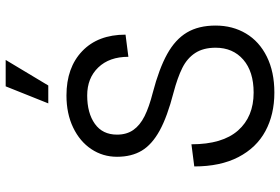

<svg xmlns="http://www.w3.org/2000/svg" viewBox="-175 -795 986 676"><g transform="rotate(-90 318.0 -457.0)"><path d="M70 -266 148 -276Q148 -167 196.5 -112Q245 -57 330 -57Q404 -57 446 -93.5Q488 -130 488 -191Q488 -234 469.5 -262.5Q451 -291 417 -308Q383 -325 330 -339Q245 -361 196 -388Q147 -415 125.5 -451Q104 -487 104 -538Q104 -588 131 -628.5Q158 -669 207 -692.5Q256 -716 320 -716Q418 -716 476 -660.5Q534 -605 534 -508L456 -498Q456 -565 418.5 -604Q381 -643 320 -643Q258 -643 220 -616Q182 -589 182 -538Q182 -504 198.5 -480.5Q215 -457 247 -441Q279 -425 330 -412Q414 -390 465.5 -361.5Q517 -333 541.5 -292Q566 -251 566 -191Q566 -131 538 -84Q510 -37 456.5 -10.5Q403 16 330 16Q253 16 194.5 -15.5Q136 -47 103 -110.5Q70 -174 70 -266ZM352 -930H445L355 -780H292Z"/></g></svg>

Font: Uncut Sans VF
Style: Regular
Weight: 400
Designer: Kasper Nordkvist
Foundry: Uncut Type
Version: Version 1.100;FEAKit 1.0